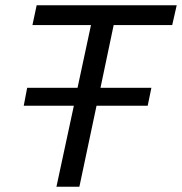

<svg xmlns="http://www.w3.org/2000/svg" viewBox="-20 -708 690 728"><path d="M194 0 260 -307H70L83 -375H274L325 -613H103L119 -688H650L633 -613H411L361 -375H554L540 -307H346L281 0Z"/></svg>

Font: Saira
Style: Italic
Weight: 400
Italic angle: -12°
Designer: Hector Gatti with collaboration of the Omnibus-Type team
Foundry: Omnibus-Type
Version: Version 1.100; ttfautohint (v1.8.3)